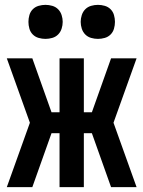

<svg xmlns="http://www.w3.org/2000/svg" viewBox="-20 -770 590 790"><path d="M542 0H437L358 -222H325V0H225V-222H192L113 0H8L103 -265L8 -530H113L192 -308H225V-530H325V-308H358L437 -530H542L447 -265ZM383 -610Q369 -610 355 -614Q341 -618 331 -628Q321 -638 316.5 -652Q312 -666 312 -680Q312 -694 316.5 -708Q321 -722 331 -732Q341 -742 355 -746Q369 -750 383 -750Q397 -750 411 -746Q425 -742 435 -732Q445 -722 449 -708Q453 -694 453 -680Q453 -666 449 -652Q445 -638 435 -628Q425 -618 411 -614Q397 -610 383 -610ZM167 -610Q153 -610 139 -614Q125 -618 115 -628Q105 -638 101 -652Q97 -666 97 -680Q97 -694 101 -708Q105 -722 115 -732Q125 -742 139 -746Q153 -750 167 -750Q181 -750 195 -746Q209 -742 219 -732Q229 -722 233.5 -708Q238 -694 238 -680Q238 -666 233.5 -652Q229 -638 219 -628Q209 -618 195 -614Q181 -610 167 -610Z"/></svg>

Font: Lode
Style: Bold
Weight: 700
Monospace: yes
Designer: Belleve Invis
Foundry: Belleve Invis
Version: Version 29.2.0; ttfautohint (v1.8.3)